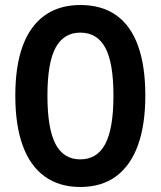

<svg xmlns="http://www.w3.org/2000/svg" viewBox="-20 -735 640 765"><path d="M300 10Q216 10 158 -32Q100 -74 70.5 -155Q41 -236 41 -354Q41 -472 70.5 -552Q100 -632 158 -673.5Q216 -715 300 -715Q386 -715 443.5 -674Q501 -633 530 -552.5Q559 -472 559 -355Q559 -237 529.5 -156Q500 -75 442.5 -32.5Q385 10 300 10ZM300 -100Q367 -100 399.5 -161.5Q432 -223 432 -354Q432 -485 399.5 -545Q367 -605 300 -605Q234 -605 201.5 -545Q169 -485 169 -354Q169 -223 201 -161.5Q233 -100 300 -100Z"/></svg>

Font: Nunito Sans 9pt
Style: Bold
Weight: 700
Version: Version 3.101;gftools[0.9.27]